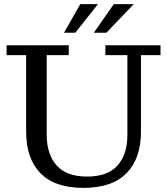

<svg xmlns="http://www.w3.org/2000/svg" viewBox="-20 -902 812 933"><path d="M385 11Q246 11 176.5 -60.5Q107 -132 107 -262V-634H12V-682H314V-634H207V-247Q207 -152.5 255 -98.3Q302.9 -44 403 -44Q504 -44 551.5 -98.3Q599 -152.5 599 -247V-634H492V-682H760V-634H665V-262Q665 -132 595 -60.5Q525 11 385 11ZM436 -743 533 -882H630L497 -743ZM291 -743 370 -882H456L346 -743Z"/></svg>

Font: Montagu Slab
Style: Bold
Weight: 700
Designer: Florian Karsten
Foundry: Florian Karsten
Version: Version 1.000